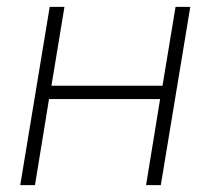

<svg xmlns="http://www.w3.org/2000/svg" viewBox="-20 -540 640 560"><path d="M39 0 125 -520H168L130 -290H454L492 -520H535L449 0H406L447 -251H123L82 0Z"/></svg>

Font: Iosevka SS04 XLt Ex
Style: Italic
Weight: 200
Width: 7
Italic angle: -9°
Monospace: yes
Designer: Belleve Invis
Foundry: Belleve Invis
Version: Version 19.0.0; ttfautohint (v1.8.4)